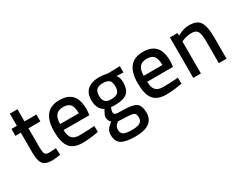

<svg xmlns="http://www.w3.org/2000/svg" viewBox="-83 -1233 2629 2051"><g transform="rotate(-30 1231.5 -207.5)"><path d="M331 -414H184V-196Q184 -124 194.5 -101Q205 -78 246 -78L331 -83L336 -1Q269 11 234 11Q152 11 121 -28Q90 -67 90 -174V-414H23V-499H90V-649H184V-499H331Z M621 -76Q655 -76 701 -78Q747 -80 776 -82L805 -85L807 -10Q693 11 608 11Q498 10 451 -51.5Q404 -113 404 -246Q404 -510 617 -510Q722 -510 773 -454Q824 -398 824 -279L818 -210H500Q500 -141 528 -108.5Q556 -76 621 -76ZM499 -284H730Q730 -361 704 -393.5Q678 -426 617 -426Q558 -426 529 -392.5Q500 -359 499 -284Z M1133 234Q1013 234 961 202Q909 170 909 87Q909 49 927 22.5Q945 -4 986 -36Q955 -57 955 -108Q955 -117 964 -137Q973 -157 982 -172L991 -187Q915 -227 915 -337Q915 -426 967.5 -468Q1020 -510 1110 -510Q1131 -510 1157 -507Q1183 -504 1198 -500L1213 -497L1361 -501V-423L1277 -427Q1306 -394 1306 -337Q1306 -240 1258.5 -203Q1211 -166 1107 -166Q1081 -166 1061 -170Q1046 -131 1046 -118Q1046 -91 1064.5 -84Q1083 -77 1159 -77Q1274 -77 1317 -46.5Q1360 -16 1360 71Q1360 234 1133 234ZM1151 5 1049 0Q1023 20 1013 36.5Q1003 53 1003 78Q1003 120 1031.5 137.5Q1060 155 1134 155Q1201 155 1232.5 136.5Q1264 118 1264 76Q1264 31 1241.5 18.5Q1219 6 1151 5ZM1108 -240Q1163 -240 1187.5 -262.5Q1212 -285 1212 -337Q1212 -392 1189 -413.5Q1166 -435 1110 -435Q1059 -435 1034.5 -411.5Q1010 -388 1010 -337Q1010 -287 1032.5 -263.5Q1055 -240 1108 -240Z M1652 -76Q1686 -76 1732 -78Q1778 -80 1807 -82L1836 -85L1838 -10Q1724 11 1639 11Q1529 10 1482 -51.5Q1435 -113 1435 -246Q1435 -510 1648 -510Q1753 -510 1804 -454Q1855 -398 1855 -279L1849 -210H1531Q1531 -141 1559 -108.5Q1587 -76 1652 -76ZM1530 -284H1761Q1761 -361 1735 -393.5Q1709 -426 1648 -426Q1589 -426 1560 -392.5Q1531 -359 1530 -284Z M2072 0H1978V-499H2072V-467Q2148 -510 2216 -510Q2317 -510 2352.5 -453.5Q2388 -397 2388 -261V0H2293V-263Q2293 -354 2274.5 -389.5Q2256 -425 2197 -425Q2169 -425 2137.5 -417.5Q2106 -410 2089 -402L2072 -395Z"/></g></svg>

Font: TypoPRO Titillium Text
Style: 600 wt
Weight: 600
Designer: Accademia di Belle Arti di Urbino and others
Foundry: Accademia di Belle Arti di Urbino and others.
Version: Version 25.000